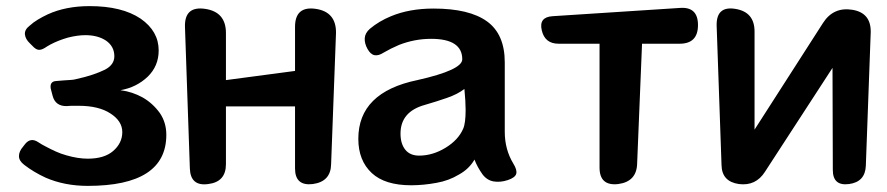

<svg xmlns="http://www.w3.org/2000/svg" viewBox="-20 -595 2900 628"><path d="M267 13Q191 13 129 -14Q90 -32 59 -56Q42 -69 42 -84.5Q42 -100 56 -116L63 -125Q81 -146 105 -130Q111 -126 117 -122.5Q123 -119 131 -115Q146 -107 162.5 -99.5Q179 -92 197 -87Q235 -76 267 -76Q321 -76 350 -101Q380 -127 380 -163Q380 -199 341 -224Q303 -249 237 -249Q227 -249 217.5 -249Q208 -249 199 -248Q161 -247 152 -282L146 -305Q142 -329 164 -330L188 -332Q201 -333 211 -333.5Q221 -334 228 -336Q260 -343 283.5 -351Q307 -359 323 -367Q354 -383 354 -411Q354 -443 327 -462Q300 -480 259 -480Q234 -480 202 -472Q171 -463 146 -450Q140 -447 135.5 -444Q131 -441 126 -438Q116 -432 108 -432Q100 -432 91 -440L78 -453Q63 -467 61.5 -482.5Q60 -498 77 -511Q89 -522 104 -531Q119 -540 136 -548Q195 -575 273 -575Q379 -575 440 -534Q499 -493 499 -430Q499 -379 463 -344Q426 -309 374 -300Q413 -295 447 -276Q480 -257 503 -225Q524 -194 524 -154Q524 13 267 13Z M945 -247H719V-58Q719 0 661 7Q603 15 601 -44L585 -507Q583 -576 651 -566Q719 -556 719 -487V-333L945 -363V-507Q945 -576 1013 -566Q1080 -556 1079 -487L1063 -58Q1062 -1 1003 7Q945 14 945 -44Z M1325 11Q1239 11 1196 -29Q1152 -70 1152 -141Q1152 -293 1345 -333Q1492 -366 1492 -401Q1492 -468 1390 -468Q1336 -468 1285 -448Q1257 -436 1235 -423Q1218 -412 1205 -414.5Q1192 -417 1182 -435Q1172 -453 1173 -470Q1174 -487 1190 -501Q1220 -526 1259 -542Q1319 -567 1398 -567Q1515 -567 1573 -525Q1631 -483 1631 -391V-164Q1631 -106 1659 -60Q1672 -39 1668.5 -26.5Q1665 -14 1641 -6Q1617 2 1595 -1.5Q1573 -5 1558 -25Q1541 -49 1532 -73Q1514 -42 1481 -24Q1448 -4 1408 3Q1365 11 1325 11ZM1351 -86Q1395 -86 1437 -111.5Q1479 -137 1495 -174Q1503 -192 1503 -236Q1503 -262 1499 -304Q1477 -287 1442.5 -275Q1408 -263 1370 -252Q1290 -230 1290 -158Q1290 -125 1305.5 -105.5Q1321 -86 1351 -86Z M1941 -452H1807Q1762 -452 1752 -496Q1742 -539 1787 -542L2203 -569Q2263 -574 2263 -513Q2263 -452 2203 -452H2080L2064 -61Q2063 -1 2002 7Q1941 14 1941 -47Z M2703 -373 2482 -33Q2452 14 2397 7Q2341 -1 2340 -55L2324 -512Q2323 -576 2385 -566Q2448 -556 2448 -492V-171L2672 -520Q2706 -573 2768 -563Q2829 -553 2828 -490L2812 -53Q2810 0 2757 7Q2704 14 2704 -39Z"/></svg>

Font: MaokenZhuyuanTi
Style: Regular
Weight: 400
Designer: Fontworks Inc & LongZhuTi team: ZERO子、时光羊、荆南、频凡、刘鹏、Little White Dog、帆影Magmeta、奈白不弍、白日月球、ChaoTawei、雨三（排名不分先后）
Version: Version 1.000; 20230222